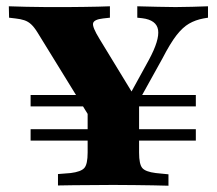

<svg xmlns="http://www.w3.org/2000/svg" viewBox="-20 -591 692 611"><path d="M77.4 -143.5V-179.8H603.2V-143.5ZM77.4 -252.4V-288.7H287.1L309.7 -252.4ZM399.2 -252.4 421 -288.7H603.2V-252.4ZM300.8 -160.5 99.2 -487.9Q88.7 -504.8 79 -513.7Q69.4 -522.6 57.3 -526.6Q45.2 -530.6 29 -532.3L8.9 -534.7L8.1 -571Q30.6 -570.2 64.1 -569.4Q97.6 -568.5 126.6 -568.5H138.7H148.4Q171 -568.5 196 -568.5Q221 -568.5 245.6 -569Q270.2 -569.4 291.9 -569.8Q313.7 -570.2 329.8 -571V-534.7L308.1 -532.3Q279 -529 276.2 -516.9Q273.4 -504.8 296.8 -466.9L411.3 -279L373.4 -254L454 -400.8Q487.9 -463.7 483.1 -495.6Q478.2 -527.4 432.3 -533.1L416.9 -534.7V-571Q452.4 -570.2 481.5 -569.4Q510.5 -568.5 538.7 -568.5Q566.9 -568.5 591.9 -569.4Q616.9 -570.2 641.9 -571V-534.7L627.4 -532.3Q601.6 -527.4 581.5 -515.7Q561.3 -504 541.5 -478.6Q521.8 -453.2 496.8 -404.8L361.3 -160.5ZM328.2 -2.4Q301.6 -2.4 272.2 -2Q242.7 -1.6 214.1 -1.6Q185.5 -1.6 164.5 -0.8V-37.1L204.8 -40.3Q237.9 -44.4 248.4 -56.5Q258.9 -68.5 258.9 -105.6V-250.8L348.4 -200.8L422.6 -314.5V-105.6Q422.6 -68.5 432.7 -56.5Q442.7 -44.4 475.8 -40.3L516.1 -36.3V0Q495.2 -0.8 466.5 -1.2Q437.9 -1.6 408.5 -2Q379 -2.4 352.4 -2.4H340.3Z"/></svg>

Font: Playfair 9pt Black
Style: Regular
Weight: 900
Designer: Claus Eggers Sørensen
Foundry: Claus Eggers Sørensen
Version: Version 2.203